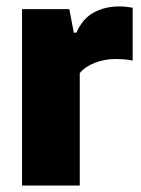

<svg xmlns="http://www.w3.org/2000/svg" viewBox="-20 -577 438 597"><path d="M48.5 0V-548.5H195.5L209.5 -475.5H217.5Q237 -519.5 271.8 -538.2Q306.5 -557 350.5 -557Q361.5 -557 372.8 -555.8Q384 -554.5 392.5 -553V-388.5Q379.5 -391.5 365.2 -392.5Q351 -393.5 338.5 -393.5Q306 -393.5 275.2 -381.8Q244.5 -370 228 -349.5V0Z"/></svg>

Font: Encode Sans SemiCondensed SemiCondensed ExtraBold
Style: Regular
Weight: 800
Width: 4
Designer: Multiple Designers
Foundry: Impallari Type
Version: Version 3.000; ttfautohint (v1.8.3) -l 8 -r 50 -G 200 -x 14 